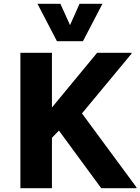

<svg xmlns="http://www.w3.org/2000/svg" viewBox="-20 -988 736 1008"><path d="M87.1 0V-710.9H252.7V-423.7L489.9 -710.9H670.5V-706.2L410.3 -392.6L696.4 -4.6V0H511.4L289.2 -302.6L252.7 -264.4V0ZM278.9 -771.8 176.9 -967.9H297.2L347.7 -856.1L397.5 -967.9H517.8L415.6 -771.8Z"/></svg>

Font: Comme
Style: Regular
Weight: 400
Designer: Vernon Adams
Foundry: Vernon Adams
Version: Version 1.000;gftools[0.9.27]